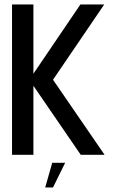

<svg xmlns="http://www.w3.org/2000/svg" viewBox="-20 -695 513 862"><path d="M34 0H130V-310L342.5 0H449.5L218 -337L448 -675H341L130 -364V-675H34ZM183 146.5H218L272.5 36H214.5Z"/></svg>

Font: Anybody SemiCondensed
Style: Regular
Weight: 400
Width: 4
Version: Version 1.113;gftools[0.9.25]